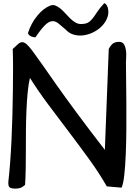

<svg xmlns="http://www.w3.org/2000/svg" viewBox="-20 -1126 824 1156"><path d="M623 -3.9Q577.1 -84 518.1 -165.5Q459 -247.1 396.5 -329.6Q334 -412.1 272.5 -494.1Q210.9 -576.2 160.2 -657.2Q151.4 -619.1 146.5 -568.4Q141.6 -517.6 139.2 -460Q136.7 -402.3 136.2 -341.3Q135.7 -280.3 135.7 -221.2Q135.7 -162.1 134.8 -108.4Q133.8 -54.7 130.9 -12.7Q114.3 2 101.1 5.9Q87.9 9.8 69.3 9.8Q51.8 9.8 40 3.4Q28.3 -2.9 30.3 -32.2Q36.1 -82 41 -147Q45.9 -211.9 49.3 -283.7Q52.7 -355.5 54.7 -431.6Q56.6 -507.8 57.6 -579.6Q58.6 -651.4 58.6 -716.3Q58.6 -781.2 56.6 -831.1Q76.2 -849.6 88.9 -860.8Q101.6 -872.1 113.8 -872.1Q126 -872.1 140.6 -859.4Q155.3 -846.7 177.7 -816.4Q200.2 -786.1 234.4 -737.3Q268.6 -688.5 319.3 -616.2Q370.1 -543.9 441.9 -446.8Q513.7 -349.6 611.3 -223.6L634.8 -831.1Q647.5 -855.5 661.1 -864.7Q674.8 -874 697.3 -874Q717.8 -874 726.6 -858.9Q735.4 -843.8 738.3 -823.2Q741.2 -802.7 739.7 -782.2Q738.3 -761.7 738.3 -751Q738.3 -712.9 739.3 -648.4Q740.2 -584 740.7 -507.8Q741.2 -431.6 740.7 -351.1Q740.2 -270.5 737.3 -199.2Q734.4 -127.9 728.5 -73.7Q722.7 -19.5 711.9 3.9ZM374 -949.2Q349.6 -970.7 331.1 -985.4Q312.5 -1000 293.5 -998.5Q274.4 -997.1 251.5 -975.1Q228.5 -953.1 193.4 -901.4Q189.5 -901.4 182.6 -902.3Q175.8 -903.3 168.9 -906.2Q162.1 -909.2 156.2 -914.1Q150.4 -918.9 148.4 -926.8Q167 -985.4 203.6 -1030.3Q240.2 -1075.2 281.2 -1091.8Q297.9 -1098.6 313 -1092.8Q328.1 -1086.9 343.3 -1074.7Q358.4 -1062.5 372.6 -1046.4Q386.7 -1030.3 401.9 -1015.6Q417 -1001 433.1 -991.2Q449.2 -981.4 466.8 -981.4Q494.1 -981.4 509.3 -989.7Q524.4 -998 537.1 -1014.2Q549.8 -1030.3 564.9 -1053.7Q580.1 -1077.1 607.4 -1106.4Q615.2 -1106.4 623 -1093.3Q630.9 -1080.1 630.9 -1070.3Q635.7 -1043 625 -1016.6Q614.3 -990.2 593.3 -968.8Q572.3 -947.3 543.5 -932.6Q514.6 -918 484.4 -913.6Q454.1 -909.2 425.3 -917Q396.5 -924.8 374 -949.2Z"/></svg>

Font: Architects Daughter-petzku
Style: Regular
Weight: 400
Designer: Kimberly Geswein
Foundry: Kimberly Geswein
Version: Version 1.000 2010 initial release